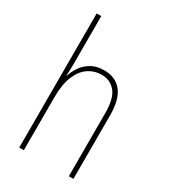

<svg xmlns="http://www.w3.org/2000/svg" viewBox="-187 -944 831 942"><g transform="rotate(30 229.0 -473.0)"><path d="M103 -586Q103 -563 102.5 -548Q102 -533 101 -515H103Q111 -542 129 -568.5Q147 -595 176.5 -612.5Q206 -630 250 -630Q314 -630 349 -586.5Q384 -543 384 -453V-93H358V-449Q358 -534 328 -569.5Q298 -605 249 -605Q209 -605 175.5 -582.5Q142 -560 122.5 -513Q103 -466 103 -392V-93H77V-853H103Z"/></g></svg>

Font: Noto Sans Telugu UI Condensed Thin
Style: Regular
Weight: 100
Width: 3
Designer: Jelle Bosma - Monotype Design Team
Foundry: Monotype Imaging Inc.
Version: Version 2.005; ttfautohint (v1.8.4.7-5d5b)